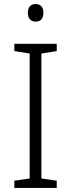

<svg xmlns="http://www.w3.org/2000/svg" viewBox="-20 -931 351 951"><path d="M156 -911C132 -911 118 -895 118 -868C118 -840 132 -824 156 -824C182 -824 195 -840 195 -868C195 -895 182 -911 156 -911ZM261 0V-36L185 -47V-666L261 -678V-714H51V-678L127 -666V-47L51 -36V0Z"/></svg>

Font: Noto Sans Devanagari UI Light
Style: Regular
Weight: 300
Designer: Jelle Bosma - Monotype Design Team
Foundry: Monotype Imaging Inc.
Version: Version 2.004